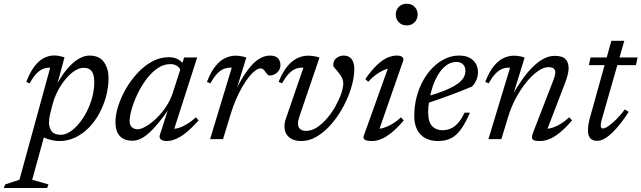

<svg xmlns="http://www.w3.org/2000/svg" viewBox="-110 -726 3347 1002"><path d="M154.5 -143Q148.5 -119.5 147 -106.2Q145.5 -93 145.5 -86Q145.5 -60 159.5 -41.2Q173.5 -22.5 208 -22.5Q230.5 -22.5 254.8 -38Q279 -53.5 301.8 -80.8Q324.5 -108 342.5 -143Q360.5 -178 371.2 -217.8Q382 -257.5 382 -298Q382 -335.5 369 -353.8Q356 -372 326.5 -372Q307.5 -372 287.5 -361Q267.5 -350 248.5 -331Q229.5 -312 212.8 -287.5Q196 -263 183.8 -236Q171.5 -209 164.5 -182.5ZM88.5 -36.5H126.5L58 212L143 236.5L136 255H-90L-83 236.5L-8.5 212L152 -373Q151.5 -373 150.8 -373Q150 -373 149 -373Q131 -373 113.8 -366Q96.5 -359 79.5 -341.2Q62.5 -323.5 45 -291L27 -298.5Q47.5 -351.5 71.2 -381.5Q95 -411.5 120.8 -424Q146.5 -436.5 172.5 -436.5Q186 -436.5 199.8 -433.8Q213.5 -431 226.5 -427L179.5 -251L176 -266Q206.5 -325.5 237.8 -363Q269 -400.5 299.2 -418.2Q329.5 -436 356 -436Q409.5 -436 433 -401.2Q456.5 -366.5 456.5 -321.5Q456.5 -272 443.8 -224Q431 -176 408 -133.8Q385 -91.5 353.2 -59.2Q321.5 -27 282.8 -8.5Q244 10 201 10Q170.5 10 137.5 -1Q104.5 -12 88.5 -36.5Z M724.5 -22.5 776.5 -183.5H789.5Q752 -128 722 -90.8Q692 -53.5 667.2 -31.8Q642.5 -10 621.8 -0.8Q601 8.5 581.5 8.5Q554.5 8.5 534.5 -1.5Q514.5 -11.5 503.5 -33.2Q492.5 -55 492.5 -90Q492.5 -127.5 507 -172.8Q521.5 -218 547.2 -262.8Q573 -307.5 607.8 -345Q642.5 -382.5 683.8 -405Q725 -427.5 769.5 -427.5Q798.5 -427.5 817.2 -417.5Q836 -407.5 851.5 -387L831.5 -360Q827.5 -372 814 -381.8Q800.5 -391.5 779 -391.5Q743 -391.5 711 -369Q679 -346.5 652.5 -310.5Q626 -274.5 606.8 -233.8Q587.5 -193 577 -155.8Q566.5 -118.5 566.5 -94Q566.5 -72.5 578.5 -62Q590.5 -51.5 609 -51.5Q625.5 -51.5 651 -66Q676.5 -80.5 704 -106.2Q731.5 -132 755.2 -167.2Q779 -202.5 792.5 -243.5L851 -426H911.5H919L793.5 -35.5L785 -54.5Q801.5 -52 822.8 -58.5Q844 -65 867.2 -79.2Q890.5 -93.5 912.5 -113.5L926.5 -97.5Q872.5 -37.5 833.2 -13.8Q794 10 760.5 10Q739 10 729.2 1Q719.5 -8 724.5 -22.5Z M1099.5 -373Q1097.5 -373 1095.8 -373Q1094 -373 1092 -373Q1074 -373 1057 -366Q1040 -359 1023 -341.2Q1006 -323.5 988 -291L970 -298.5Q990.5 -351.5 1014.8 -381.2Q1039 -411 1066 -423.2Q1093 -435.5 1120 -435.5Q1129.5 -435.5 1138.8 -434.2Q1148 -433 1157.2 -431Q1166.5 -429 1175.5 -426L1124 -258.5H1121.5Q1152.5 -319.5 1181.5 -358.8Q1210.5 -398 1239.5 -417Q1268.5 -436 1298.5 -436Q1327 -436 1340.2 -422.2Q1353.5 -408.5 1353.5 -387Q1353.5 -371 1345.5 -358.5Q1337.5 -346 1324.5 -339Q1311.5 -332 1296 -332Q1292 -332 1287.5 -335.8Q1283 -339.5 1276.5 -349Q1270 -359 1264 -364Q1258 -369 1250 -369Q1237.5 -369 1221.8 -357.2Q1206 -345.5 1189 -324.2Q1172 -303 1155 -273.8Q1138 -244.5 1122.5 -209.2Q1107 -174 1095 -134.5L1054 0H986.5Z M1739 -365.5Q1739 -324 1724.5 -273.8Q1710 -223.5 1683.8 -173.5Q1657.5 -123.5 1622.5 -82Q1587.5 -40.5 1546.5 -15.2Q1505.5 10 1461 10Q1421.5 10 1398 -10.5Q1374.5 -31 1374.5 -66Q1374.5 -85.5 1382 -107L1473.5 -373Q1471.5 -373 1469.8 -373Q1468 -373 1466 -373Q1448 -373 1431 -366Q1414 -359 1397 -341.2Q1380 -323.5 1362 -291L1344 -298.5Q1360 -338 1378.2 -364.5Q1396.5 -391 1416.5 -406.5Q1436.5 -422 1457.5 -428.8Q1478.5 -435.5 1499.5 -435.5Q1509.5 -435.5 1519.2 -434.2Q1529 -433 1538.8 -431Q1548.5 -429 1557.5 -426L1452 -116.5Q1448.5 -106.5 1446.8 -97.8Q1445 -89 1445 -82Q1445 -62 1456.2 -52.5Q1467.5 -43 1487.5 -43Q1516 -43 1544 -61.2Q1572 -79.5 1596.8 -108.5Q1621.5 -137.5 1640.5 -171.2Q1659.5 -205 1670.5 -236.5Q1681.5 -268 1681.5 -290.5Q1681.5 -307.5 1673.5 -322.2Q1665.5 -337 1655.2 -349.2Q1645 -361.5 1637 -370.5Q1629 -379.5 1629 -385Q1629 -411 1646.2 -423.5Q1663.5 -436 1683.5 -436Q1710.5 -436 1724.8 -417.8Q1739 -399.5 1739 -365.5Z M1788.5 -17.5 1918.5 -380.5 1933 -369.5Q1917 -370 1896.2 -361.5Q1875.5 -353 1853.5 -337.2Q1831.5 -321.5 1811.5 -299L1796.5 -313.5Q1831 -362.5 1859.8 -389Q1888.5 -415.5 1913.5 -425.8Q1938.5 -436 1961 -436Q1980 -436 1989.2 -428.8Q1998.5 -421.5 1994 -408.5L1864 -35.5L1855.5 -54.5Q1872 -52.5 1893.2 -59Q1914.5 -65.5 1937.8 -79.5Q1961 -93.5 1983 -113.5L1997 -97.5Q1962 -56.5 1932.5 -33Q1903 -9.5 1878.2 0.2Q1853.5 10 1831 10Q1803.5 10 1793.5 3Q1783.5 -4 1788.5 -17.5ZM1955.5 -650Q1955.5 -666 1962.8 -678.8Q1970 -691.5 1982.8 -699Q1995.5 -706.5 2012.5 -706.5Q2038 -706.5 2053.8 -690.2Q2069.5 -674 2069.5 -650Q2069.5 -634 2062.2 -621.2Q2055 -608.5 2042.2 -601Q2029.5 -593.5 2012.5 -593.5Q1987 -593.5 1971.2 -609.8Q1955.5 -626 1955.5 -650Z M2272 -402.5Q2242.5 -402.5 2219 -385Q2195.5 -367.5 2177.8 -338.5Q2160 -309.5 2148.2 -274.8Q2136.5 -240 2130.5 -205Q2124.5 -170 2124.5 -141Q2124.5 -89.5 2145 -68Q2165.5 -46.5 2198.5 -46.5Q2221 -46.5 2240.8 -54.5Q2260.5 -62.5 2278.8 -82.2Q2297 -102 2314.5 -138H2342.5Q2318 -81 2293.8 -48.8Q2269.5 -16.5 2241.2 -3.2Q2213 10 2175.5 10Q2138 10 2110.2 -4.8Q2082.5 -19.5 2067.2 -48.5Q2052 -77.5 2052 -120Q2052 -172.5 2064.2 -220Q2076.5 -267.5 2098.8 -306.8Q2121 -346 2150.2 -375Q2179.5 -404 2214 -420Q2248.5 -436 2285 -436Q2320 -436 2342 -423.8Q2364 -411.5 2374.2 -391.8Q2384.5 -372 2384.5 -349.5Q2384.5 -328 2375.2 -306.8Q2366 -285.5 2351.5 -273.5Q2322.5 -261.5 2293.5 -250Q2264.5 -238.5 2235.2 -227.8Q2206 -217 2176.8 -206.8Q2147.5 -196.5 2118 -187L2119.5 -223Q2167.5 -236.5 2202 -250Q2236.5 -263.5 2259.2 -276.5Q2282 -289.5 2295 -302.8Q2308 -316 2313.5 -329.2Q2319 -342.5 2319 -356Q2319 -370 2313.5 -380.2Q2308 -390.5 2297.8 -396.5Q2287.5 -402.5 2272 -402.5Z M2440.5 -291 2422.5 -298.5Q2443 -351.5 2467.2 -381.2Q2491.5 -411 2518.5 -423.2Q2545.5 -435.5 2572.5 -435.5Q2582 -435.5 2591.2 -434.2Q2600.5 -433 2609.8 -431Q2619 -429 2628 -426L2568 -231H2565Q2587 -270 2612.2 -306.5Q2637.5 -343 2665.5 -371.8Q2693.5 -400.5 2723.5 -417.5Q2753.5 -434.5 2784.5 -434.5Q2826 -434.5 2841.8 -416.8Q2857.5 -399 2857.5 -370.5Q2857.5 -354.5 2852.5 -335Q2847.5 -315.5 2839 -293L2740 -35.5L2741 -54Q2757.5 -54 2777.5 -61Q2797.5 -68 2819 -81.5Q2840.5 -95 2860.5 -113.5L2875.5 -98Q2840.5 -57 2810.8 -33.2Q2781 -9.5 2756 0.2Q2731 10 2708.5 10Q2676 10 2669 0.8Q2662 -8.5 2673 -36.5L2778.5 -309Q2782.5 -319.5 2785.2 -329.5Q2788 -339.5 2788 -348Q2788 -360.5 2780 -368Q2772 -375.5 2751 -375.5Q2727 -375.5 2697.5 -355Q2668 -334.5 2638.2 -298.5Q2608.5 -262.5 2583.2 -215.8Q2558 -169 2542 -116.5L2506.5 0H2439L2552 -373Q2550 -373 2548.2 -373Q2546.5 -373 2544.5 -373Q2526.5 -373 2509.5 -366Q2492.5 -359 2475.5 -341.2Q2458.5 -323.5 2440.5 -291Z M2963 -386 2972 -426H3217L3209 -386ZM3031.5 -105.5Q3029.5 -98 3028 -91.8Q3026.5 -85.5 3025.8 -80.5Q3025 -75.5 3025 -71.5Q3025 -63.5 3028 -59.5Q3031 -55.5 3036 -55.5Q3046.5 -55.5 3065 -68Q3083.5 -80.5 3106 -102.8Q3128.5 -125 3151 -155L3171 -142Q3149.5 -108.5 3127.8 -81Q3106 -53.5 3085 -33.2Q3064 -13 3044.2 -2Q3024.5 9 3006 9Q2984.5 9 2971.5 -3.5Q2958.5 -16 2958.5 -46.5Q2958.5 -60 2961.2 -77.8Q2964 -95.5 2970.5 -118L3080.5 -513H3148Z"/></svg>

Font: Newsreader 18pt
Style: Italic
Weight: 400
Italic angle: -17°
Version: Version 1.003